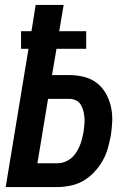

<svg xmlns="http://www.w3.org/2000/svg" viewBox="-20 -755 540 775"><path d="M3 0 95 -558H65V-629H107L124 -735H237L219 -629H328V-558H208L190 -452H259Q289 -452 318 -445Q347 -438 369.5 -421Q392 -404 406.5 -379Q421 -354 427.5 -325.5Q434 -297 433 -266.5Q432 -236 427 -206Q422 -180 414.5 -154Q407 -128 393 -104Q379 -80 359 -59Q339 -38 315 -24.5Q291 -11 264 -5.5Q237 0 211 0ZM131 -96H211Q226 -96 240 -101Q254 -106 266 -115.5Q278 -125 286.5 -138Q295 -151 301 -164.5Q307 -178 310.5 -192.5Q314 -207 317 -221Q319 -236 320.5 -250.5Q322 -265 321 -279Q320 -293 316.5 -307Q313 -321 306 -332.5Q299 -344 286.5 -350Q274 -356 259 -356H174Z"/></svg>

Font: Iosevka SS04 Oblique
Style: Bold
Weight: 700
Italic angle: -9°
Monospace: yes
Designer: Belleve Invis
Foundry: Belleve Invis
Version: Version 19.0.0; ttfautohint (v1.8.4)